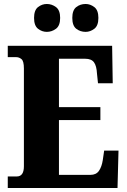

<svg xmlns="http://www.w3.org/2000/svg" viewBox="-20 -944 637 964"><path d="M19 0V-58H64Q100 -58 100 -109V-600Q100 -637 88 -647Q76 -657 62 -657H19V-714H543L546 -526H472L467 -574Q465 -613 452 -631Q439 -649 408 -649H276V-406H484V-341H276V-66H434Q463 -66 477 -86.5Q491 -107 496 -140L503 -188H575L570 0ZM410 -784Q383 -784 363 -799.5Q343 -815 343 -854Q343 -893 363 -908.5Q383 -924 410 -924Q433 -924 453.5 -908.5Q474 -893 474 -854Q474 -815 453.5 -799.5Q433 -784 410 -784ZM215 -784Q191 -784 171 -799.5Q151 -815 151 -854Q151 -893 171 -908.5Q191 -924 215 -924Q240 -924 261 -908.5Q282 -893 282 -854Q282 -815 261 -799.5Q240 -784 215 -784Z"/></svg>

Font: Noto Serif Tamil Condensed Black
Style: Italic
Weight: 900
Width: 3
Italic angle: -12°
Designer: Indian Type Foundry, Tom Grace, and the Monotype Design Team
Foundry: Monotype Imaging Inc.
Version: Version 2.003; ttfautohint (v1.8.4.7-5d5b)